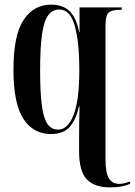

<svg xmlns="http://www.w3.org/2000/svg" viewBox="-20 -568 581 828"><path d="M453 240Q388 240 354.5 205.5Q321 171 321 83V37Q321 2 321.5 -34.5Q322 -71 323 -110H321Q307 -50 280 -20Q253 10 200 10Q123 10 80.5 -56Q38 -122 38 -267Q38 -417 82 -482.5Q126 -548 200 -548Q252 -548 281 -519Q310 -490 321 -430H323V-536H505V-526H502Q461 -526 448 -513Q435 -500 435 -459V121Q435 177 449.5 201Q464 225 495 225Q505 225 517 222Q529 219 541 215V225Q524 232 503.5 236Q483 240 453 240ZM231 -9Q272 -9 297 -71.5Q322 -134 322 -265Q322 -389 302 -458Q282 -527 236 -527Q207 -527 188.5 -503Q170 -479 161.5 -421.5Q153 -364 153 -264Q153 -169 160.5 -113Q168 -57 185 -33Q202 -9 231 -9Z"/></svg>

Font: Noto Serif Display ExtraCondensed SemiBold
Style: Regular
Weight: 600
Width: 2
Designer: Monotype Design Team
Foundry: Monotype Imaging Inc.
Version: Version 2.009